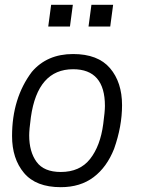

<svg xmlns="http://www.w3.org/2000/svg" viewBox="-20 -765 584 796"><path d="M270 -655H180L192 -745H282ZM437 -655H347L359 -745H449ZM232 -52Q311 -52 353.5 -106Q396 -160 408 -251Q415 -303 415 -326Q415 -478 283 -478Q136 -478 108 -279Q101 -227 101 -204Q101 -136 131.5 -94Q162 -52 232 -52ZM232 11Q129 11 79.5 -48Q30 -107 30 -201Q30 -358 112 -467Q175 -541 283 -541Q386 -541 436 -482.5Q486 -424 486 -329Q486 -241 453 -148Q423 -72 368 -30.5Q313 11 232 11Z"/></svg>

Font: Tanohe Sans
Style: Italic
Weight: 400
Designer: Village Type and Design LLC & Cristiano Sobral
Foundry: Cooper Hewitt Smithsonian Design Museum
Version: Version 1.00;September 29, 2021;FontCreator 13.0.0.2655 64-b